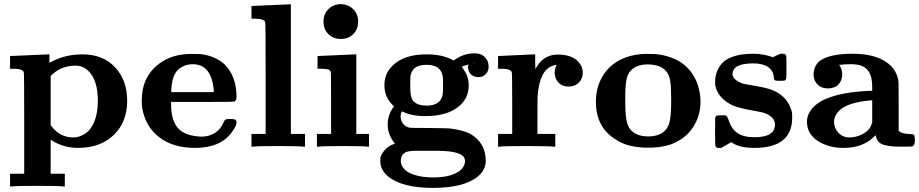

<svg xmlns="http://www.w3.org/2000/svg" viewBox="-20 -715 4481 936"><path d="M32 -442Q33 -442 123.5 -446Q214 -450 215 -450H221V-409Q223 -409 231 -414Q298 -450 382 -450Q482 -450 541 -387Q600 -324 600 -223Q600 -122 536 -58Q469 6 361 6Q293 6 236 -28L227 -34V132H296V194H287Q273 191 163 191Q52 191 38 194H29V132H98V-113Q98 -358 96 -363Q91 -380 42 -380H29V-442ZM412 -368Q385 -395 350 -395Q280 -395 235 -352L227 -345V-104L233 -97Q274 -45 337 -45Q376 -45 411 -76Q457 -126 457 -224Q457 -323 412 -368Z M1102 -135Q1120 -135 1126.5 -131.5Q1133 -128 1133 -117Q1133 -102 1112 -73Q1057 6 931 6Q823 6 755.5 -46.5Q688 -99 673 -190Q671 -206 671 -225Q671 -342 758 -406Q821 -452 911 -452Q953 -452 961 -451Q1032 -441 1075 -401Q1133 -343 1133 -243Q1133 -226 1123 -220Q1119 -218 966 -218H814V-209Q814 -131 845 -93.5Q876 -56 945 -50Q951 -49 962 -49Q1015 -49 1049 -85Q1064 -103 1070 -119Q1075 -130 1080 -132.5Q1085 -135 1102 -135ZM1022 -276Q1011 -402 919 -402Q892 -402 868.5 -389.5Q845 -377 834 -357Q818 -331 815 -279V-266H1022Z M1209 -686Q1210 -686 1301 -690L1392 -694H1398V-62H1467V0H1458Q1445 -3 1336 -3Q1228 -3 1215 0H1206V-62H1275V-332Q1275 -602 1273 -607Q1268 -624 1219 -624H1206V-686Z M1557 -610Q1557 -647 1581.5 -671Q1606 -695 1644 -695Q1679 -693 1702.5 -669.5Q1726 -646 1726 -610Q1726 -573 1702.5 -549Q1679 -525 1642 -525Q1605 -525 1581 -548.5Q1557 -572 1557 -610ZM1531 -442 1621 -446 1711 -450H1717V-62H1779V0H1771Q1759 -3 1656 -3Q1547 -3 1534 0H1525V-62H1594V-209Q1594 -358 1593 -362Q1590 -374 1577.5 -377Q1565 -380 1540 -380H1528V-442Z M1905 -15Q1870 -59 1870 -106Q1870 -152 1894 -187L1901 -197L1893 -204Q1854 -243 1854 -300Q1854 -358 1896 -397Q1951 -450 2059 -450Q2132 -450 2180 -426L2192 -420Q2238 -455 2293 -455Q2312 -455 2326 -449Q2362 -430 2362 -389Q2362 -368 2348 -353.5Q2334 -339 2312 -339Q2293 -339 2280 -349Q2267 -359 2263 -376Q2258 -394 2266 -400Q2268 -401 2265 -400Q2263 -400 2258 -399Q2233 -392 2231 -390Q2233 -387 2237.5 -380Q2242 -373 2244 -370.5Q2246 -368 2249.5 -361.5Q2253 -355 2254.5 -351.5Q2256 -348 2258.5 -341.5Q2261 -335 2262 -329Q2263 -323 2264 -315.5Q2265 -308 2265 -300Q2265 -239 2223 -202Q2167 -149 2052 -149Q1986 -149 1940 -172Q1933 -160 1933 -148Q1933 -128 1944 -113Q1955 -98 1974 -93Q1980 -91 2067 -91Q2164 -90 2172 -89Q2232 -82 2270 -64Q2348 -20 2348 69Q2348 113 2310 145Q2242 201 2091 201Q1940 201 1872 145Q1834 114 1834 70Q1834 56 1835 51Q1842 30 1860 12Q1878 -6 1901 -13ZM2289 -403H2296Q2295 -404 2292 -404L2289 -403ZM2138 -345Q2128 -399 2059 -399Q1990 -399 1981 -345Q1980 -338 1980 -300V-289Q1980 -235 1998 -219Q2019 -200 2059 -200Q2128 -200 2138 -254Q2140 -268 2140 -300Q2140 -331 2138 -345ZM2143 21 2112 20Q2080 20 2057 20H2010Q1978 20 1960 26Q1934 38 1934 69Q1934 100 1967 123Q2016 150 2091 150Q2186 150 2228 112Q2247 92 2247 71Q2247 48 2224 37Q2199 24 2143 21Z M2684 -361Q2684 -378 2691 -394Q2694 -397 2694 -399Q2686 -399 2676 -395Q2611 -375 2601 -249Q2600 -241 2600 -149V-62H2687V0H2677Q2664 -3 2540 -3Q2431 -3 2417 0H2408V-62H2477V-210Q2477 -358 2475 -363Q2470 -380 2421 -380H2408V-442H2411L2584 -450H2589V-414L2590 -378Q2626 -449 2700 -449Q2774 -449 2805 -407Q2821 -387 2821 -360Q2821 -332 2802 -312.5Q2783 -293 2752 -293Q2721 -293 2702.5 -312.5Q2684 -332 2684 -361Z M3118 -452H3132Q3172 -452 3179 -451Q3337 -433 3382 -300Q3395 -258 3395 -221Q3395 -159 3367.5 -109.5Q3340 -60 3295 -33Q3238 5 3140 5Q3042 5 2985 -33Q2885 -92 2885 -219Q2885 -308 2937 -371Q2995 -440 3103 -451Q3109 -452 3118 -452ZM3228 -367Q3201 -401 3135 -401Q3094 -401 3065 -380Q3043 -363 3035.5 -333.5Q3028 -304 3028 -230Q3028 -163 3033.5 -132Q3039 -101 3053 -84Q3081 -50 3140 -50Q3199 -50 3227 -84Q3241 -101 3246.5 -132Q3252 -163 3252 -230Q3252 -294 3247 -322.5Q3242 -351 3228 -367Z M3658 -46Q3758 -46 3758 -108Q3758 -127 3744 -142Q3728 -156 3712 -162Q3699 -168 3645 -177Q3578 -189 3550 -202Q3479 -237 3467 -299Q3466 -304 3466 -315Q3466 -357 3488 -391Q3528 -453 3651 -453Q3702 -453 3748 -436L3766 -445L3785 -453H3794Q3804 -453 3807 -451Q3812 -448 3813 -440Q3814 -432 3814 -387Q3814 -342 3813 -334Q3812 -326 3807 -323Q3804 -321 3783 -321Q3763 -321 3759 -323Q3752 -327 3752 -341Q3749 -372 3723 -389Q3697 -406 3652 -406Q3551 -406 3551 -353Q3551 -327 3602 -307Q3607 -306 3657.5 -297Q3708 -288 3713 -286Q3814 -262 3840 -172Q3842 -162 3842 -142Q3842 6 3658 6Q3582 6 3545 -22Q3518 -7 3496 6H3486Q3476 6 3473 4Q3468 1 3467 -8Q3466 -17 3466 -73Q3466 -129 3466.5 -138Q3467 -147 3472 -150Q3477 -153 3496 -153Q3517 -153 3521 -151Q3525 -148 3531 -132Q3545 -87 3575 -66.5Q3605 -46 3658 -46Z M4379 0Q4347 0 4329.5 -1.5Q4312 -3 4292 -8Q4272 -13 4262 -25Q4252 -37 4249 -56L4238 -46Q4184 6 4092 6Q4018 6 3966 -28.5Q3914 -63 3914 -121Q3914 -156 3938.5 -185.5Q3963 -215 4006 -233Q4085 -266 4214 -272H4232V-292Q4232 -349 4208 -375.5Q4184 -402 4130 -402Q4095 -402 4076 -399H4071Q4086 -376 4086 -354Q4086 -323 4067.5 -303.5Q4049 -284 4016 -284Q3985 -284 3966.5 -302Q3948 -320 3946 -349Q3946 -406 3995.5 -429.5Q4045 -453 4137 -453Q4266 -453 4326 -391Q4347 -368 4355 -341Q4360 -327 4360.5 -309.5Q4361 -292 4361 -196V-77Q4375 -63 4411 -62Q4431 -62 4435.5 -57.5Q4440 -53 4440 -31Q4440 -7 4429 -2Q4426 0 4379 0ZM4046 -121Q4046 -90 4067.5 -67.5Q4089 -45 4120 -45Q4151 -45 4179.5 -58.5Q4208 -72 4222 -93Q4224 -97 4228 -106.5Q4232 -116 4232 -117V-226H4229Q4135 -219 4086 -188Q4046 -158 4046 -121Z"/></svg>

Font: KaTeX_Main
Style: Bold
Weight: 700
Version: Version 1.1; ttfautohint (v1.3)